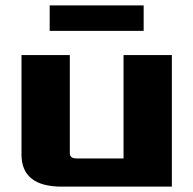

<svg xmlns="http://www.w3.org/2000/svg" viewBox="-20 -695 720 715"><path d="M60 -120V-490H240V-125Q240 -105 265 -105H440V-490H620V0H210Q60 0 60 -120ZM165 -580V-675H515V-580Z"/></svg>

Font: Xolonium
Style: Bold
Weight: 700
Designer: Severin Meyer
Version: Version 4.2